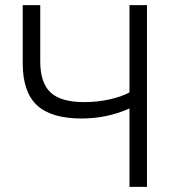

<svg xmlns="http://www.w3.org/2000/svg" viewBox="-20 -730 684 750"><path d="M485.8 0V-306.2Q397.9 -267.1 298.8 -267.1Q180.2 -267.1 124.5 -318.8Q68.8 -370.6 68.8 -481.9V-710H137.2V-490.2Q137.2 -406.7 177.5 -368.9Q217.8 -331.1 309.1 -331.1Q358.9 -331.1 407 -341.6Q455.1 -352.1 485.8 -369.1V-710H554.2V0Z"/></svg>

Font: Rawline
Style: Regular
Weight: 400
Designer: Matt McInerney, Pablo Impallari, Rodrigo Fuenzalida
Foundry: Matt McInerney, Pablo Impallari, Rodrigo Fuenzalida
Version: Version 4.020;PS 004.020;hotconv 1.0.88;makeotf.lib2.5.64775